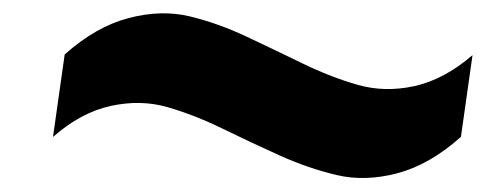

<svg xmlns="http://www.w3.org/2000/svg" viewBox="-20 -401 714 282"><path d="M58 -200V-201L75 -321Q121 -362 169 -374.5Q217 -387 258.5 -377Q300 -367 341.5 -347.5Q383 -328 424 -308Q465 -288 505 -276.5Q545 -265 588.5 -274.5Q632 -284 674 -320L657 -200Q611 -159 563.5 -146.5Q516 -134 474 -144Q432 -154 390 -173Q348 -192 307 -212Q266 -232 226.5 -243.5Q187 -255 143 -245.5Q99 -236 58 -200Z"/></svg>

Font: Fivo Sans Modern Heavy
Style: Regular
Weight: 900
Designer: Alexander Slobzheninov
Foundry: Alexander Slobzheninov
Version: 1.0